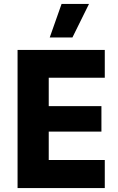

<svg xmlns="http://www.w3.org/2000/svg" viewBox="-20 -953 600 973"><path d="M69 0H511V-142H227V-286H494V-415H227V-559H511V-700H69ZM232 -763H347L431 -933H292Z"/></svg>

Font: Finlandica
Style: Bold
Weight: 700
Designer: Niklas Ekholm, Juho Hiilivirta, Jaakko Suomalainen
Foundry: Helsinki Type Studio
Version: Version 2.000;Glyphs 3.2 (3202)